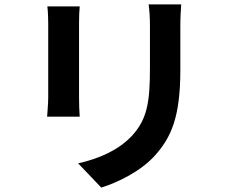

<svg xmlns="http://www.w3.org/2000/svg" viewBox="-20 -796 1040 872"><path d="M195 -767C198 -745 199 -710 199 -691V-354C199 -324 195 -285 194 -266H342C340 -289 339 -328 339 -353V-691C339 -723 340 -745 342 -767ZM655 -776C659 -748 661 -716 661 -676V-486C661 -330 648 -255 580 -180C519 -115 435 -77 335 -54L440 56C513 33 617 -16 683 -89C757 -171 799 -263 799 -478V-676C799 -716 801 -748 803 -776Z"/></svg>

Font: Noto Sans Mono CJK JP Bold
Style: Regular
Weight: 700
Designer: Ryoko NISHIZUKA (kana & ideographs); Paul D. Hunt (Latin, Greek & Cyrillic); Wenlong ZHANG (bopomofo); Sandoll Communica
Foundry: Adobe Systems Incorporated
Version: Version 1.004;PS 1.004;hotconv 1.0.82;makeotf.lib2.5.63406